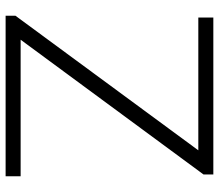

<svg xmlns="http://www.w3.org/2000/svg" viewBox="-68 -712 780 684"><g transform="rotate(90 322.0 -370.0)"><path d="M121.5 -53.5H608V0H36V-35L515.5 -686.5H42.5V-740H601.5V-705Z"/></g></svg>

Font: Encode Sans Expanded Light
Style: Regular
Weight: 300
Width: 7
Designer: Multiple Designers
Foundry: Impallari Type
Version: Version 2.000